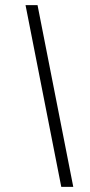

<svg xmlns="http://www.w3.org/2000/svg" viewBox="-20 -732 352 752"><path d="M267 0H220L80 -712H127Z"/></svg>

Font: Creato Display Light
Style: Italic
Weight: 300
Italic angle: -10°
Version: Version 1.000